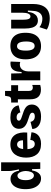

<svg xmlns="http://www.w3.org/2000/svg" viewBox="1260 -2010 922 3483"><g transform="rotate(-90 1721.5 -269.0)"><path d="M224 14Q169 14 125 -19Q81 -52 56 -115Q31 -178 31 -267Q31 -351 54 -412.5Q77 -474 119 -507Q161 -540 217 -540Q257 -540 287 -522.5Q317 -505 336.5 -471.5Q356 -438 366 -387H390Q381 -429 374 -463Q367 -497 363.5 -523.5Q360 -550 360 -568V-710H518V-261V0H399L394 -149H371Q363 -100 344.5 -63.5Q326 -27 296.5 -6.5Q267 14 224 14ZM279 -115Q303 -115 318.5 -130.5Q334 -146 343 -168.5Q352 -191 356 -215Q360 -239 360 -256V-273Q360 -285 357 -302.5Q354 -320 348 -339.5Q342 -359 332 -376Q322 -393 308 -403.5Q294 -414 276 -414Q252 -414 233.5 -397.5Q215 -381 204.5 -347.5Q194 -314 194 -265Q194 -216 205 -182.5Q216 -149 235.5 -132Q255 -115 279 -115Z M852 14Q787 14 740 -5.5Q693 -25 663 -61Q633 -97 618 -146.5Q603 -196 603 -256Q603 -313 617 -365Q631 -417 659.5 -456.5Q688 -496 733.5 -519Q779 -542 841 -542Q902 -542 945.5 -520Q989 -498 1016 -457.5Q1043 -417 1053.5 -361Q1064 -305 1058 -237L715 -232V-310L952 -314L915 -279Q921 -333 911.5 -364Q902 -395 883 -408Q864 -421 841 -421Q814 -421 795 -403.5Q776 -386 766 -351Q756 -316 756 -264Q756 -180 780 -140Q804 -100 849 -100Q868 -100 881.5 -106Q895 -112 904.5 -123Q914 -134 918.5 -148.5Q923 -163 924 -181L1063 -160Q1061 -128 1049 -97Q1037 -66 1012.5 -41Q988 -16 948.5 -1Q909 14 852 14Z M1344 14Q1287 14 1245.5 1Q1204 -12 1177 -34Q1150 -56 1136.5 -85Q1123 -114 1123 -145L1252 -177Q1255 -159 1265.5 -141Q1276 -123 1297 -111Q1318 -99 1351 -99Q1384 -99 1401 -111Q1418 -123 1418 -143Q1418 -161 1405.5 -173Q1393 -185 1370 -194Q1347 -203 1316 -212Q1284 -222 1251 -234.5Q1218 -247 1189.5 -266Q1161 -285 1143.5 -314.5Q1126 -344 1126 -386Q1126 -432 1149 -467Q1172 -502 1218.5 -522Q1265 -542 1334 -542Q1401 -542 1447.5 -522.5Q1494 -503 1520 -469Q1546 -435 1551 -392L1422 -361Q1420 -379 1410 -394Q1400 -409 1381.5 -419Q1363 -429 1336 -429Q1304 -429 1288.5 -417.5Q1273 -406 1273 -388Q1273 -374 1285 -363Q1297 -352 1320 -343.5Q1343 -335 1376 -324Q1412 -313 1446.5 -299.5Q1481 -286 1508 -267.5Q1535 -249 1550.5 -221.5Q1566 -194 1566 -153Q1566 -106 1542 -68Q1518 -30 1469 -8Q1420 14 1344 14Z M1837 12Q1750 12 1705.5 -36Q1661 -84 1661 -187V-406H1602L1603 -528H1642Q1676 -528 1692 -537.5Q1708 -547 1713 -573L1725 -639H1813V-528H1917V-402H1813V-207Q1813 -170 1828.5 -152.5Q1844 -135 1872 -135Q1885 -135 1898 -138Q1911 -141 1922 -146V-1Q1898 6 1877.5 9Q1857 12 1837 12Z M2005 0V-266V-528H2129L2134 -339H2156Q2160 -415 2178.5 -458.5Q2197 -502 2230.5 -521.5Q2264 -541 2310 -541Q2318 -541 2327 -540Q2336 -539 2346 -537L2339 -363Q2329 -367 2315 -369Q2301 -371 2290 -371Q2258 -371 2230.5 -354.5Q2203 -338 2186 -304.5Q2169 -271 2167 -218V0Z M2626 14Q2550 14 2496.5 -18Q2443 -50 2414.5 -112.5Q2386 -175 2386 -266Q2386 -360 2415.5 -421.5Q2445 -483 2499.5 -512.5Q2554 -542 2628 -542Q2703 -542 2757 -512Q2811 -482 2839.5 -421.5Q2868 -361 2868 -269Q2868 -172 2838 -109Q2808 -46 2753 -16Q2698 14 2626 14ZM2629 -102Q2657 -102 2674.5 -118.5Q2692 -135 2701 -169.5Q2710 -204 2710 -256Q2710 -311 2700.5 -348Q2691 -385 2672.5 -403.5Q2654 -422 2624 -422Q2598 -422 2580 -405Q2562 -388 2553 -352.5Q2544 -317 2544 -263Q2544 -180 2566 -141Q2588 -102 2629 -102Z M3133 172Q3096 172 3057 165.5Q3018 159 2984 147Q2950 135 2926 118L2970 -15Q3002 12 3043 25Q3084 38 3120 38Q3166 38 3198 17.5Q3230 -3 3248 -45.5Q3266 -88 3267 -154L3271 -225H3248Q3240 -160 3218 -120Q3196 -80 3164 -61.5Q3132 -43 3092 -43Q3043 -43 3010.5 -68.5Q2978 -94 2961.5 -146Q2945 -198 2945 -278V-528H3104V-325Q3104 -245 3118 -211.5Q3132 -178 3164 -178Q3181 -178 3193.5 -188Q3206 -198 3214.5 -217Q3223 -236 3227.5 -265Q3232 -294 3232 -333V-528H3390V-132Q3390 -67 3378 -17.5Q3366 32 3344 68Q3322 104 3290.5 127Q3259 150 3219 161Q3179 172 3133 172Z"/></g></svg>

Font: Bricolage Grotesque SemiCondensed ExtraBold
Style: Regular
Weight: 800
Width: 4
Designer: Mathieu Triay
Foundry: Atelier Triay
Version: Version 1.001;gftools[0.9.33.dev8+g029e19f]